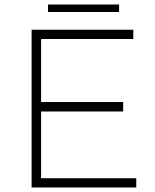

<svg xmlns="http://www.w3.org/2000/svg" viewBox="-20 -831 687 851"><path d="M192.9 -811H507.8V-777.8H192.9ZM120.1 -699.2H570.8V-658.2H162.1V-378.9H525.9V-336.9H162.1V-41H584V0H120.1Z"/></svg>

Font: Montserrat-Arabic ExtraLight
Style: Regular
Weight: 275
Designer: Mohamed Gaber
Foundry: Kief Type Foundry
Version: Version 5.008;PS 005.008;hotconv 1.0.88;makeotf.lib2.5.64775